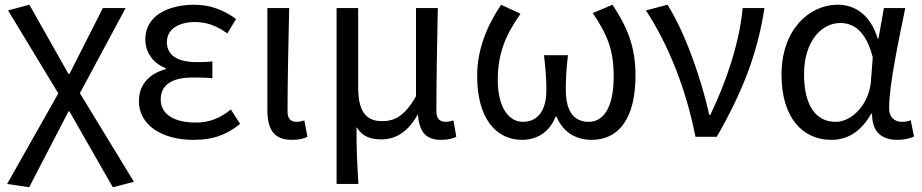

<svg xmlns="http://www.w3.org/2000/svg" viewBox="-20 -577 3891 810"><path d="M226 -183 10 199 103 213 269 -107H273L456 213L545 190L317 -184L510 -543H414L273 -265H269L104 -557L14 -533Z M796 13C872 13 928 -3 993 -54L954 -115C903 -74 858 -60 805 -60C712 -60 658 -97 658 -157C658 -217 703 -250 792 -250C819 -250 845 -250 876 -247V-318C849 -315 830 -315 809 -315C721 -315 684 -350 684 -399C684 -455 735 -484 803 -484C854 -484 896 -467 939 -436L976 -497C925 -534 868 -557 800 -557C688 -557 593 -510 593 -411C593 -360 623 -310 679 -290V-285C618 -269 566 -227 566 -150C566 -50 662 13 796 13Z M1211 13C1242 13 1261 8 1277 0L1264 -69C1252 -65 1241 -63 1231 -63C1208 -63 1193 -75 1193 -106C1193 -239 1197 -394 1200 -543H1108V-113C1108 -32 1135 13 1211 13Z M1491 -543H1400V199H1492C1487 114 1484 66 1484 -41C1511 2 1546 11 1589 11C1649 11 1701 -20 1741 -92H1743C1750 -19 1777 13 1841 13C1870 13 1889 8 1905 0L1893 -69C1880 -65 1870 -63 1861 -63C1837 -63 1821 -75 1821 -106C1821 -239 1824 -394 1827 -543H1735V-171C1684 -82 1641 -66 1591 -66C1519 -66 1491 -114 1491 -210Z M2182 13C2243 13 2297 -17 2324 -85H2328C2356 -17 2412 13 2476 13C2589 13 2661 -75 2661 -259C2661 -387 2622 -469 2564 -557L2481 -522C2543 -428 2569 -367 2569 -254C2569 -122 2525 -63 2464 -63C2412 -63 2367 -94 2367 -198C2367 -243 2369 -284 2376 -344H2275C2282 -284 2285 -243 2285 -198C2285 -97 2238 -63 2186 -63C2125 -63 2080 -126 2080 -239C2080 -353 2114 -431 2176 -519L2094 -557C2037 -472 1993 -373 1993 -256C1993 -76 2074 13 2182 13Z M2914 0H3004C3114 -192 3176 -353 3205 -543H3113C3100 -397 3044 -232 2977 -93H2972C2940 -240 2871 -439 2796 -557L2705 -533C2798 -392 2874 -204 2914 0Z M3487 13C3558 13 3614 -24 3655 -97H3659C3659 -24 3695 13 3766 13C3798 13 3820 6 3836 -1L3822 -70C3812 -65 3800 -63 3785 -63C3754 -63 3731 -82 3731 -119C3731 -220 3770 -399 3799 -543H3709L3686 -414H3683C3651 -518 3584 -557 3515 -557C3390 -557 3277 -448 3277 -262C3277 -84 3363 13 3487 13ZM3505 -63C3421 -63 3372 -134 3372 -263C3372 -406 3448 -480 3525 -480C3575 -480 3632 -453 3662 -335L3654 -232C3646 -140 3577 -63 3505 -63Z"/></svg>

Font: Spoqa Han Sans Neo
Style: Regular
Weight: 400
Designer: [Spoqa Han Sans Neo] Dong-huui Kim ___ Younghwa Kang ___ Yujin Lee ___ [Noto Sans] Ryoko NISHIZUKA ____ (kana & ideograp
Foundry: Spoqa (http://www.spoqa-han-sans.com)
Version: Version 1.100;hotconv 1.0.109;makeotfexe 2.5.65596